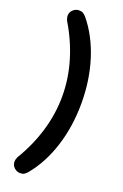

<svg xmlns="http://www.w3.org/2000/svg" viewBox="-174 -810 653 1020"><g transform="rotate(20 152.5 -300.0)"><path d="M85.9 160.2Q66.9 160.2 52 146.5Q37.1 132.8 37.1 111.8Q37.1 101.6 43.9 85.9Q98.1 -3.4 127.7 -101.6Q157.2 -199.7 157.2 -299.8Q157.2 -399.9 127.7 -498Q98.1 -596.2 43.9 -685.5Q37.1 -701.2 37.1 -711.9Q37.1 -732.4 52 -746.1Q66.9 -759.8 85.9 -759.8Q100.1 -759.8 108.4 -754.4Q116.2 -750 126 -739.3Q193.4 -657.7 229.5 -543.9Q265.6 -430.2 265.6 -299.8Q265.6 -169.4 229.5 -55.7Q193.4 58.1 126 139.6Q116.2 150.4 108.2 155.3Q100.1 160.2 85.9 160.2Z"/></g></svg>

Font: YuPearl-SemiBold
Style: SemiBold
Weight: 600
Designer: Max Yao
Foundry: Max-Everyday
Version: Version 1.011; ttfautohint (v1.8.3)